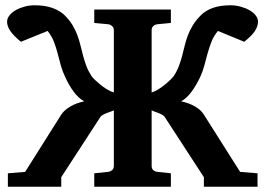

<svg xmlns="http://www.w3.org/2000/svg" viewBox="-20 -707 1004 727"><path d="M957 -625Q957 -607.9 945.3 -589.8Q933.6 -571.8 904.8 -548.8L805.2 -589.8Q789.6 -571.3 781 -549.6Q772.5 -527.8 766.1 -504.9Q759.8 -481.9 753.7 -459Q747.6 -436 737.8 -415Q723.6 -384.8 705.8 -360.4Q688 -335.9 666 -323.2Q696.8 -316.9 719.5 -303.2Q742.2 -289.6 752 -272.9L889.2 -56.2L955.1 -50.8V0H752V-36.1L603 -265.1Q600.1 -269 593.5 -272.7Q586.9 -276.4 579.3 -279.3Q571.8 -282.2 564.7 -284.7Q557.6 -287.1 554.2 -289.1V-78.1Q554.2 -68.4 560.5 -62.7Q566.9 -57.1 576.2 -56.2L627 -50.8V0H336.9V-50.8L389.2 -56.2Q397.5 -57.1 404.3 -62.7Q411.1 -68.4 411.1 -78.1V-289.1Q407.2 -287.1 400.1 -284.7Q393.1 -282.2 385.3 -279.3Q377.4 -276.4 370.6 -272.7Q363.8 -269 360.8 -265.1L211.9 -36.1V0H9.8V-50.8L75.2 -56.2L211.9 -272.9Q222.7 -289.6 245.4 -303.2Q268.1 -316.9 298.8 -323.2Q276.4 -335.9 258.5 -360.4Q240.7 -384.8 227.1 -415Q216.8 -436 210.4 -459L198.2 -504.9Q192.4 -527.8 183.8 -549.6Q175.3 -571.3 160.2 -589.8L59.1 -548.8Q31.2 -571.8 19 -589.8Q6.8 -607.9 6.8 -625Q6.8 -637.2 15.9 -648.7Q24.9 -660.2 39.6 -668.5Q54.2 -676.8 72.8 -681.9Q91.3 -687 110.8 -687Q150.4 -687 178.2 -677Q206.1 -667 224.1 -649.9Q243.2 -630.9 254.6 -611.8Q266.1 -592.8 273.2 -573.2Q280.3 -553.7 284.9 -534.4Q289.6 -515.1 294.7 -495.6Q299.8 -476.1 307.1 -456.8Q314.5 -437.5 327.1 -418Q329.6 -414.1 338.4 -405.5Q347.2 -397 359.1 -387.2Q371.1 -377.4 384.8 -368.9Q398.4 -360.4 411.1 -356.9V-592.8Q411.1 -602.5 404.3 -608.4Q397.5 -614.3 389.2 -615.2L336.9 -620.1V-670.9H627V-620.1L576.2 -615.2Q566.9 -614.3 560.5 -608.4Q554.2 -602.5 554.2 -592.8V-356.9Q566.4 -360.4 579.8 -368.9Q593.3 -377.4 605.2 -387.2Q617.2 -397 625.7 -405.5Q634.3 -414.1 637.2 -418Q649.9 -437 657.2 -456.5Q664.6 -476.1 669.7 -495.6Q674.8 -515.1 679.4 -534.4Q684.1 -553.7 691.4 -573.2Q698.7 -592.8 710.4 -611.8Q722.2 -630.9 741.2 -649.9Q758.3 -667 785.9 -677Q813.5 -687 853 -687Q872.6 -687 891.1 -681.9Q909.7 -676.8 924.3 -668.5Q939 -660.2 948 -648.7Q957 -637.2 957 -625Z"/></svg>

Font: Charis SIL Cyr
Style: Bold
Weight: 700
Foundry: SIL International
Version: Version 5.000